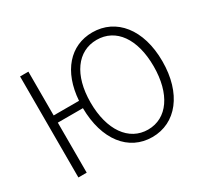

<svg xmlns="http://www.w3.org/2000/svg" viewBox="-150 -965 1284 1200"><g transform="rotate(-30 492.0 -364.5)"><path d="M634 -41C496 -41 406 -169 406 -367C406 -565 496 -688 634 -688C773 -688 861 -565 861 -367C861 -169 773 -41 634 -41ZM166 -413V-729H106V0H166V-361H347C349 -132 463 13 634 13C805 13 924 -135 924 -367C924 -598 805 -742 634 -742C474 -742 363 -617 349 -413Z"/></g></svg>

Font: Noto Sans JP Light
Style: Regular
Weight: 300
Designer: Ryoko NISHIZUKA (kana & ideographs); Paul D. Hunt (Latin, Greek & Cyrillic); Wenlong ZHANG (bopomofo); Sandoll Communica
Foundry: Adobe Systems Incorporated
Version: Version 1.004;PS 1.004;hotconv 1.0.82;makeotf.lib2.5.63406